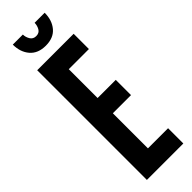

<svg xmlns="http://www.w3.org/2000/svg" viewBox="-297 -887 890 890"><g transform="rotate(-45 148.0 -441.5)"><path d="M40 -719H279V-619H147V-430H266V-330H147V-100H279V0H40ZM253 -883Q253 -834 226.5 -802.5Q200 -771 149 -771Q98 -771 71 -802.5Q44 -834 44 -883H110Q110 -866 119.5 -850Q129 -834 149 -834Q169 -834 178 -849.5Q187 -865 187 -883Z"/></g></svg>

Font: Osterbar
Style: Regular
Weight: 500
Width: 3
Designer: Peter Wiegel, Basierend auf Erbar schmal-halbfette Grotesk v. Jacob Erbar
Foundry: Peter Wiegel
Version: Version 1.0